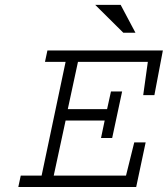

<svg xmlns="http://www.w3.org/2000/svg" viewBox="-20 -753 676 773"><path d="M170.9 -549.8H635.7L601.6 -370.1H556.6L575.2 -503.9H293.9L252.9 -313.5H411.1L426.8 -384.8H471.7L431.6 -197.3H386.7L401.4 -267.6H244.1L196.3 -45.9H487.3L520.5 -179.7H566.4L528.3 0H53.7L63.5 -45.9H147.5L244.1 -503.9H161.1ZM363.3 -733.4H465.8L525.4 -621.1H476.6Z"/></svg>

Font: Thabit-Oblique
Style: Oblique
Weight: 500
Designer: Regenerated by Nadim Shaikli
Foundry: MAK Alagha
Version: 0.01